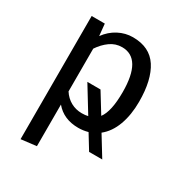

<svg xmlns="http://www.w3.org/2000/svg" viewBox="-176 -662 938 999"><g transform="rotate(30 293.0 -163.0)"><path d="M440 -27 513 92H434L380 4Q351 12 322 12Q234 12 184 -48V202L92 213V-527H171L178 -456Q207 -496 248 -517.5Q289 -539 334 -539Q435 -539 482 -467Q529 -395 529 -264Q529 -185 506.5 -123.5Q484 -62 440 -27ZM337 -67 244 -219H323L395 -102Q430 -148 430 -264Q430 -466 311 -466Q272 -466 240 -443Q208 -420 184 -384V-127Q204 -96 234 -79.5Q264 -63 300 -63Q322 -63 337 -67Z"/></g></svg>

Font: FiraGOUPP
Style: Medium
Weight: 400
Designer: bBox Type
Foundry: bBox Type GmbH
Version: Version 1.001